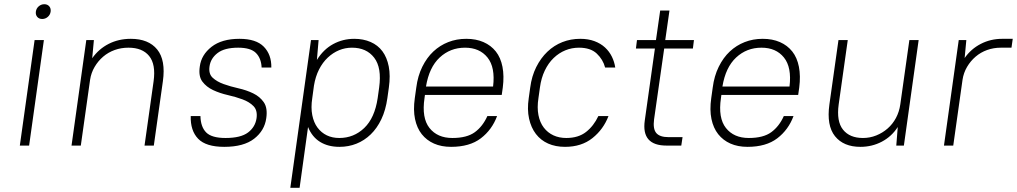

<svg xmlns="http://www.w3.org/2000/svg" viewBox="-20 -690 4820 910"><path d="M144 -500H188L118 0H74ZM180 -600Q165 -600 156.5 -610Q148 -620 150 -635Q152 -650 163.5 -660Q175 -670 190 -670Q205 -670 213.5 -660Q222 -650 220 -635Q218 -620 206.5 -610Q195 -600 180 -600Z M389 -500H425L417 -414Q448 -458 495 -482Q542 -506 600 -506Q684 -506 725 -455.5Q766 -405 752 -305L709 0H665L708 -305Q719 -385 687 -424.5Q655 -464 589 -464Q554 -464 523.5 -453Q493 -442 469 -421.5Q445 -401 428.5 -373Q412 -345 407 -312L363 0H319Z M1043 6Q956 6 919 -32.5Q882 -71 884 -140H930Q931 -89 957 -62.5Q983 -36 1049 -36Q1121 -36 1155.5 -62Q1190 -88 1196 -130Q1201 -167 1181.5 -187Q1162 -207 1129.5 -219Q1097 -231 1059.5 -239.5Q1022 -248 990 -263Q958 -278 939 -303.5Q920 -329 927 -375Q934 -430 982.5 -468Q1031 -506 1115 -506Q1194 -506 1230.5 -468.5Q1267 -431 1266 -370H1220Q1218 -414 1193 -439Q1168 -464 1109 -464Q1044 -464 1011 -438.5Q978 -413 973 -375Q968 -340 988 -321.5Q1008 -303 1040 -291.5Q1072 -280 1110 -271.5Q1148 -263 1180 -247.5Q1212 -232 1230.5 -205Q1249 -178 1242 -130Q1234 -71 1184.5 -32.5Q1135 6 1043 6Z M1589 6Q1535 6 1497 -17.5Q1459 -41 1440 -88L1400 200H1356L1454 -500H1490L1482 -406Q1513 -456 1559 -481Q1605 -506 1659 -506Q1702 -506 1736.5 -491Q1771 -476 1792.5 -447Q1814 -418 1822.5 -375Q1831 -332 1823 -275L1816 -225Q1808 -168 1787.5 -125Q1767 -82 1737 -53Q1707 -24 1669.5 -9Q1632 6 1589 6ZM1588 -36Q1657 -36 1706.5 -83.5Q1756 -131 1770 -225L1777 -275Q1790 -369 1753.5 -416.5Q1717 -464 1648 -464Q1616 -464 1587 -452Q1558 -440 1533.5 -417Q1509 -394 1492 -360.5Q1475 -327 1468 -284L1460 -225Q1453 -180 1460 -144.5Q1467 -109 1485 -85Q1503 -61 1529 -48.5Q1555 -36 1588 -36Z M2118 6Q2072 6 2037 -9.5Q2002 -25 1979 -54Q1956 -83 1947 -126Q1938 -169 1946 -225L1953 -275Q1960 -330 1981.5 -373.5Q2003 -417 2034 -446Q2065 -475 2104.5 -490.5Q2144 -506 2190 -506Q2236 -506 2271.5 -490.5Q2307 -475 2330 -446Q2353 -417 2361.5 -373.5Q2370 -330 2363 -275L2358 -240H1994L1992 -225Q1978 -131 2015.5 -83.5Q2053 -36 2124 -36Q2193 -36 2230.5 -63.5Q2268 -91 2290 -140H2336Q2312 -75 2259 -34.5Q2206 6 2118 6ZM2184 -464Q2114 -464 2064 -417.5Q2014 -371 1999 -280H2317Q2328 -371 2290.5 -417.5Q2253 -464 2184 -464Z M2658 6Q2613 6 2578 -9.5Q2543 -25 2520 -55Q2497 -85 2487.5 -128Q2478 -171 2486 -225L2493 -275Q2500 -329 2521.5 -372Q2543 -415 2574.5 -445Q2606 -475 2645.5 -490.5Q2685 -506 2730 -506Q2768 -506 2797.5 -495Q2827 -484 2847.5 -465Q2868 -446 2880 -421.5Q2892 -397 2896 -370H2848Q2838 -408 2808.5 -436Q2779 -464 2724 -464Q2690 -464 2659.5 -451.5Q2629 -439 2604 -415Q2579 -391 2562 -355.5Q2545 -320 2539 -275L2532 -225Q2525 -180 2532 -144.5Q2539 -109 2557.5 -85Q2576 -61 2603 -48.5Q2630 -36 2664 -36Q2721 -36 2757.5 -64.5Q2794 -93 2816 -140H2864Q2840 -77 2788 -35.5Q2736 6 2658 6Z M2999 -500H3089L3109 -640H3153L3133 -500H3269L3264 -460H3128L3080 -124Q3074 -79 3090.5 -59.5Q3107 -40 3149 -40H3215L3209 0H3139Q3019 0 3036 -119L3084 -460H2994Z M3523 6Q3477 6 3442 -9.5Q3407 -25 3384 -54Q3361 -83 3352 -126Q3343 -169 3351 -225L3358 -275Q3365 -330 3386.5 -373.5Q3408 -417 3439 -446Q3470 -475 3509.5 -490.5Q3549 -506 3595 -506Q3641 -506 3676.5 -490.5Q3712 -475 3735 -446Q3758 -417 3766.5 -373.5Q3775 -330 3768 -275L3763 -240H3399L3397 -225Q3383 -131 3420.5 -83.5Q3458 -36 3529 -36Q3598 -36 3635.5 -63.5Q3673 -91 3695 -140H3741Q3717 -75 3664 -34.5Q3611 6 3523 6ZM3589 -464Q3519 -464 3469 -417.5Q3419 -371 3404 -280H3722Q3733 -371 3695.5 -417.5Q3658 -464 3589 -464Z M4058 6Q3978 6 3937.5 -44.5Q3897 -95 3911 -195L3954 -500H3998L3955 -195Q3944 -115 3975.5 -75.5Q4007 -36 4070 -36Q4103 -36 4133 -48Q4163 -60 4187 -81Q4211 -102 4226.5 -131Q4242 -160 4247 -195L4290 -500H4334L4264 0H4228L4235 -88Q4206 -43 4159.5 -18.5Q4113 6 4058 6Z M4524 -500H4560L4552 -415Q4582 -458 4628.5 -482Q4675 -506 4730 -506H4780L4774 -464H4724Q4689 -464 4658.5 -453Q4628 -442 4604 -421.5Q4580 -401 4563.5 -373Q4547 -345 4542 -312L4498 0H4454Z"/></svg>

Font: Retni Sans Light
Style: Italic
Weight: 300
Italic angle: -8°
Designer: Vitaly Kuzmin
Foundry: ParaType Ltd.
Version: Version 1.00;June 10, 2019;FontCreator 11.5.0.2425 64-bit; t